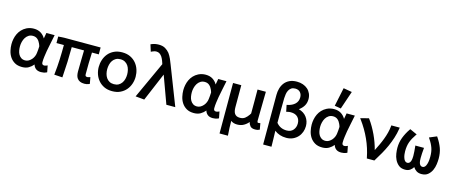

<svg xmlns="http://www.w3.org/2000/svg" viewBox="-53 -1547 5836 2476"><g transform="rotate(15 2864.5 -309.0)"><path d="M369 -306Q368 -311 365 -318Q360 -331 357 -338Q343 -371 318.5 -392Q294 -413 257 -413Q224 -413 199.5 -397Q175 -381 159.5 -355.5Q144 -330 136.5 -299.5Q129 -269 129 -240Q129 -211 134 -183Q139 -155 152 -132.5Q165 -110 186.5 -95.5Q208 -81 240 -81Q265 -81 286.5 -93.5Q308 -106 324.5 -125Q341 -144 351 -168Q361 -192 363 -215Q365 -234 367.5 -258Q370 -282 370 -301Q370 -303 369 -306ZM400 -417 414 -494H524L521 -479Q510 -426 499.5 -374Q489 -322 479 -270Q473 -232 467.5 -193.5Q462 -155 462 -116Q462 -81 494 -81Q505 -81 521 -87L538 -94L555 -7L545 -2Q514 12 476 12Q431 12 405.5 -9Q380 -30 372 -62Q346 -30 310 -9Q274 12 223 12Q163 12 123.5 -11.5Q84 -35 60 -71.5Q36 -108 26 -152.5Q16 -197 16 -239Q16 -273 23 -308.5Q30 -344 45.5 -377Q61 -410 86.5 -437.5Q112 -465 149 -484Q194 -506 245 -506Q301 -506 339.5 -481.5Q378 -457 400 -417Z M651 -1 653 -15Q664 -112 668 -208.5Q672 -305 672 -402H573V-489L587 -490Q603 -491 621 -492.5Q639 -494 655 -494H1138V-402H1047Q1043 -330 1042 -258Q1041 -186 1041 -113Q1041 -95 1047.5 -88Q1054 -81 1071 -81Q1074 -81 1080 -82Q1084 -83 1092 -86L1109 -91L1125 -5L1115 0Q1087 12 1055 12Q1019 12 996 1Q973 -10 959.5 -28Q946 -46 941 -70Q936 -94 936 -119Q936 -190 938 -260.5Q940 -331 941 -402H777Q777 -206 762 -8L761 6Z M1425 -81Q1461 -81 1486 -95Q1511 -109 1527.5 -132.5Q1544 -156 1551.5 -185.5Q1559 -215 1559 -246Q1559 -277 1551.5 -307.5Q1544 -338 1528 -361.5Q1512 -385 1486.5 -399.5Q1461 -414 1425 -414Q1390 -414 1364.5 -399.5Q1339 -385 1323 -361.5Q1307 -338 1299.5 -307.5Q1292 -277 1292 -246Q1292 -215 1299.5 -185.5Q1307 -156 1323 -132.5Q1339 -109 1364.5 -95Q1390 -81 1425 -81ZM1425 -506Q1487 -506 1533 -484Q1579 -462 1610 -425.5Q1641 -389 1656.5 -342Q1672 -295 1672 -246Q1672 -197 1656.5 -151Q1641 -105 1610 -68.5Q1579 -32 1533 -10Q1487 12 1425 12Q1364 12 1318 -10Q1272 -32 1241 -68.5Q1210 -105 1194.5 -151Q1179 -197 1179 -246Q1179 -295 1194.5 -342Q1210 -389 1240.5 -425.5Q1271 -462 1317.5 -484Q1364 -506 1425 -506Z M2014 -367 1855 9 1737 -2 1962 -492Q1959 -502 1955 -513Q1951 -524 1947 -536Q1942 -548 1936.5 -560Q1931 -572 1924 -583Q1910 -604 1891.5 -617Q1873 -630 1847 -630Q1832 -630 1819.5 -626Q1807 -622 1793 -616L1777 -608L1748 -700L1759 -705Q1783 -715 1806 -719.5Q1829 -724 1855 -724Q1907 -724 1941.5 -703.5Q1976 -683 2000 -653Q2011 -637 2020.5 -620.5Q2030 -604 2038 -586Q2045 -569 2052 -551.5Q2059 -534 2066 -517L2267 0H2148Z M2663 -306Q2662 -311 2659 -318Q2654 -331 2651 -338Q2637 -371 2612.5 -392Q2588 -413 2551 -413Q2518 -413 2493.5 -397Q2469 -381 2453.5 -355.5Q2438 -330 2430.5 -299.5Q2423 -269 2423 -240Q2423 -211 2428 -183Q2433 -155 2446 -132.5Q2459 -110 2480.5 -95.5Q2502 -81 2534 -81Q2559 -81 2580.5 -93.5Q2602 -106 2618.5 -125Q2635 -144 2645 -168Q2655 -192 2657 -215Q2659 -234 2661.5 -258Q2664 -282 2664 -301Q2664 -303 2663 -306ZM2694 -417 2708 -494H2818L2815 -479Q2804 -426 2793.5 -374Q2783 -322 2773 -270Q2767 -232 2761.5 -193.5Q2756 -155 2756 -116Q2756 -81 2788 -81Q2799 -81 2815 -87L2832 -94L2849 -7L2839 -2Q2808 12 2770 12Q2725 12 2699.5 -9Q2674 -30 2666 -62Q2640 -30 2604 -9Q2568 12 2517 12Q2457 12 2417.5 -11.5Q2378 -35 2354 -71.5Q2330 -108 2320 -152.5Q2310 -197 2310 -239Q2310 -273 2317 -308.5Q2324 -344 2339.5 -377Q2355 -410 2380.5 -437.5Q2406 -465 2443 -484Q2488 -506 2539 -506Q2595 -506 2633.5 -481.5Q2672 -457 2694 -417Z M3244 -64Q3218 -32 3181 -11Q3144 10 3094 10Q3043 10 3010 -16Q3010 29 3011.5 74.5Q3013 120 3017 166L3018 180H2906V-494H3016V-201Q3016 -176 3020 -154.5Q3024 -133 3034 -117Q3044 -101 3061.5 -92Q3079 -83 3107 -83Q3147 -83 3173 -103Q3199 -123 3221 -155Q3223 -159 3228 -167L3233 -174V-173Q3234 -251 3233.5 -327.5Q3233 -404 3233 -481V-494H3344V-481Q3344 -454 3343 -427Q3342 -400 3342 -373Q3342 -307 3340 -242Q3338 -177 3338 -111Q3338 -94 3342 -87Q3343 -84 3346 -82.5Q3349 -81 3355 -81Q3357 -81 3359 -81Q3360 -81 3365 -82L3380 -85L3395 -2L3385 2Q3373 8 3360 10Q3347 12 3335 12Q3288 12 3268.5 -11.5Q3249 -35 3244 -64Z M3646 -400 3659 -403Q3718 -415 3754.5 -449.5Q3791 -484 3791 -538Q3791 -579 3767.5 -605.5Q3744 -632 3700 -632Q3668 -632 3648 -618Q3628 -604 3616 -581.5Q3604 -559 3599.5 -531Q3595 -503 3594 -475Q3592 -392 3592 -310Q3592 -228 3592 -146Q3644 -81 3730 -81Q3787 -81 3817.5 -117Q3848 -153 3848 -204Q3848 -258 3816 -290Q3784 -322 3724 -322Q3701 -322 3679 -316L3664 -312ZM3813 -387Q3883 -368 3920.5 -317Q3958 -266 3958 -199Q3958 -158 3944 -120Q3930 -82 3903.5 -53Q3877 -24 3838.5 -6Q3800 12 3750 12Q3658 12 3592 -40Q3594 10 3595 59.5Q3596 109 3597 159V172H3486V-490Q3486 -534 3497.5 -576Q3509 -618 3534 -651Q3559 -684 3600 -704Q3641 -724 3699 -724Q3743 -724 3780 -711Q3817 -698 3843.5 -674.5Q3870 -651 3885 -617.5Q3900 -584 3900 -544Q3900 -493 3877 -454.5Q3854 -416 3813 -387Z M4377 -306Q4376 -311 4373 -318Q4368 -331 4365 -338Q4351 -371 4326.5 -392Q4302 -413 4265 -413Q4232 -413 4207.5 -397Q4183 -381 4167.5 -355.5Q4152 -330 4144.5 -299.5Q4137 -269 4137 -240Q4137 -211 4142 -183Q4147 -155 4160 -132.5Q4173 -110 4194.5 -95.5Q4216 -81 4248 -81Q4273 -81 4294.5 -93.5Q4316 -106 4332.5 -125Q4349 -144 4359 -168Q4369 -192 4371 -215Q4373 -234 4375.5 -258Q4378 -282 4378 -301Q4378 -303 4377 -306ZM4408 -417 4422 -494H4532L4529 -479Q4518 -426 4507.5 -374Q4497 -322 4487 -270Q4481 -232 4475.5 -193.5Q4470 -155 4470 -116Q4470 -81 4502 -81Q4513 -81 4529 -87L4546 -94L4563 -7L4553 -2Q4522 12 4484 12Q4439 12 4413.5 -9Q4388 -30 4380 -62Q4354 -30 4318 -9Q4282 12 4231 12Q4171 12 4131.5 -11.5Q4092 -35 4068 -71.5Q4044 -108 4034 -152.5Q4024 -197 4024 -239Q4024 -273 4031 -308.5Q4038 -344 4053.5 -377Q4069 -410 4094.5 -437.5Q4120 -465 4157 -484Q4202 -506 4253 -506Q4309 -506 4347.5 -481.5Q4386 -457 4408 -417ZM4301 -798 4415 -778 4333 -536 4249 -550Z M4895 -131Q4916 -172 4936.5 -215.5Q4957 -259 4974 -304Q4991 -349 5002.5 -394Q5014 -439 5018 -482L5019 -494H5131L5129 -479Q5119 -414 5099.5 -353Q5080 -292 5054 -234Q5028 -176 4996 -119.5Q4964 -63 4929 -7L4925 0H4824L4822 -11Q4798 -133 4746 -247.5Q4694 -362 4618 -465L4607 -480L4717 -508L4723 -500Q4751 -462 4777 -417Q4803 -372 4825.5 -324Q4848 -276 4865.5 -227Q4883 -178 4895 -131Z M5444 -51Q5428 -24 5402 -6Q5376 12 5337 12Q5283 12 5250.5 -15Q5218 -42 5199.5 -80Q5181 -118 5175 -160.5Q5169 -203 5169 -234Q5169 -307 5194 -373Q5219 -439 5261 -500L5268 -510L5365 -466L5356 -454Q5315 -395 5296 -342Q5277 -289 5277 -219Q5277 -203 5279.5 -178.5Q5282 -154 5290 -131Q5307 -81 5342 -81Q5371 -81 5385 -115Q5391 -132 5393 -151Q5395 -170 5395 -185Q5395 -216 5392.5 -247Q5390 -278 5387 -309L5385 -323H5501L5500 -309Q5497 -278 5495 -247Q5493 -216 5493 -185Q5493 -170 5494.5 -151Q5496 -132 5502 -115Q5515 -81 5545 -81Q5581 -81 5597 -136Q5605 -162 5607 -188.5Q5609 -215 5609 -232Q5609 -266 5605 -294.5Q5601 -323 5592 -349Q5583 -375 5569.5 -401Q5556 -427 5536 -456L5528 -469L5626 -510L5633 -500Q5676 -436 5698 -375Q5720 -314 5720 -237Q5720 -205 5714.5 -162.5Q5709 -120 5691.5 -81.5Q5674 -43 5641.5 -15.5Q5609 12 5555 12Q5515 12 5487.5 -6Q5460 -24 5444 -51Z"/></g></svg>

Font: Codetta
Style: Bold
Weight: 700
Designer: Ulrich Proeller
Foundry: PROSA GmbH
Version: Version 2.00;September 29, 2018;FontCreator 11.5.0.2427 64-b